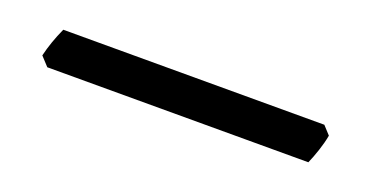

<svg xmlns="http://www.w3.org/2000/svg" viewBox="-21 -40 511 264"><g transform="rotate(20 234.5 92.0)"><path d="M438 76Q436 87 432 99Q428 111 424 120H42L30 107Q35 86 45 64H427L438 76Z"/></g></svg>

Font: Kalpurush
Style: Regular
Weight: 400
Designer: Md. Tanbin Islam Siyam
Foundry: Tanbin Islam Siyam
Version: Version 0.258